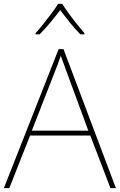

<svg xmlns="http://www.w3.org/2000/svg" viewBox="-20 -969 617 989"><path d="M549 0 445 -271H135L28 0H0L282 -716H307L577 0ZM325 -594Q319 -611 311 -632.5Q303 -654 293 -682Q286 -660 277 -636.5Q268 -613 260 -593L144 -296H435ZM301 -949Q313 -929 333 -901.5Q353 -874 375 -846.5Q397 -819 415 -798V-792H394Q366 -820 338.5 -854.5Q311 -889 290 -917Q269 -889 240.5 -854.5Q212 -820 184 -792H163V-798Q182 -819 204 -846.5Q226 -874 246.5 -901.5Q267 -929 279 -949Z"/></svg>

Font: Noto Sans Tamil Thin
Style: Regular
Weight: 100
Designer: Jelle Bosma - Monotype Design Team
Foundry: Monotype Imaging Inc.
Version: Version 2.004; ttfautohint (v1.8.4.7-5d5b)